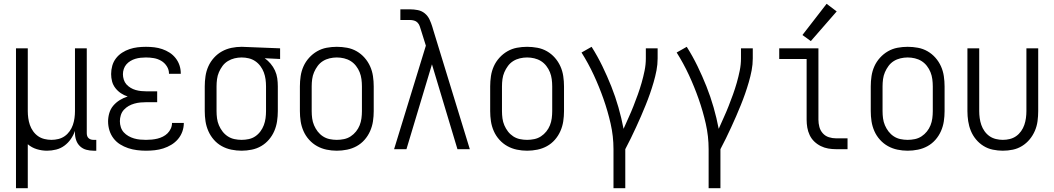

<svg xmlns="http://www.w3.org/2000/svg" viewBox="-20 -784 5540 1009"><path d="M64 205H126V-26Q147 -8 173.5 0Q200 8 227 8Q251 8 275 2Q299 -4 318.5 -18.5Q338 -33 352 -53Q366 -73 374 -96V-84Q374 -65 380.5 -46.5Q387 -28 401 -15Q415 -2 433.5 3Q452 8 472 8H486V-49H472Q464 -49 457.5 -51Q451 -53 445.5 -58Q440 -63 438 -70Q436 -77 436 -84V-530H374V-200Q374 -182 371.5 -163.5Q369 -145 363 -127.5Q357 -110 346 -94.5Q335 -79 320 -68.5Q305 -58 287 -53.5Q269 -49 250 -49Q232 -49 213.5 -53.5Q195 -58 180 -68.5Q165 -79 154 -94.5Q143 -110 137 -127.5Q131 -145 128.5 -163.5Q126 -182 126 -200V-530H64Z M747 8Q770 8 793 5.5Q816 3 838 -4Q860 -11 880 -23Q900 -35 915 -52.5Q930 -70 938 -92Q946 -114 946 -137Q946 -137 946 -137.5Q946 -138 946 -138H884Q884 -138 884 -138Q884 -138 884 -138Q884 -122 877.5 -108Q871 -94 860.5 -83.5Q850 -73 836 -66Q822 -59 807.5 -55.5Q793 -52 778 -50.5Q763 -49 747 -49Q732 -49 716 -50.5Q700 -52 684.5 -56.5Q669 -61 655 -69Q641 -77 630.5 -88.5Q620 -100 615 -115.5Q610 -131 610 -147Q610 -163 615 -179Q620 -195 631 -207Q642 -219 656 -227Q670 -235 686 -239.5Q702 -244 718 -245.5Q734 -247 750 -247H806V-304H750Q736 -304 721.5 -305.5Q707 -307 693 -311Q679 -315 666.5 -322.5Q654 -330 644.5 -340.5Q635 -351 630.5 -365.5Q626 -380 626 -394Q626 -408 630.5 -421.5Q635 -435 644 -445.5Q653 -456 665.5 -463.5Q678 -471 691.5 -475Q705 -479 719 -480.5Q733 -482 747 -482Q768 -482 788.5 -478.5Q809 -475 827 -464.5Q845 -454 856.5 -436Q868 -418 868 -398Q868 -397 868 -396.5Q868 -396 868 -396H930Q930 -397 930 -397.5Q930 -398 930 -399Q930 -421 923 -441.5Q916 -462 902.5 -479Q889 -496 871 -507.5Q853 -519 832.5 -526Q812 -533 790.5 -535.5Q769 -538 747 -538Q725 -538 703.5 -535.5Q682 -533 661 -526Q640 -519 621.5 -507Q603 -495 589.5 -477.5Q576 -460 570 -438.5Q564 -417 564 -395Q564 -375 569 -356Q574 -337 586.5 -321Q599 -305 615.5 -294Q632 -283 651 -277Q629 -270 609.5 -258Q590 -246 575.5 -229Q561 -212 554.5 -190Q548 -168 548 -146Q548 -122 555 -99Q562 -76 576.5 -57Q591 -38 611 -25.5Q631 -13 653.5 -5.5Q676 2 700 5Q724 8 747 8Z M1250 8Q1276 8 1303 2.5Q1330 -3 1353 -16.5Q1376 -30 1393.5 -50.5Q1411 -71 1421.5 -95.5Q1432 -120 1436 -146.5Q1440 -173 1440 -200V-330Q1440 -352 1437 -373Q1434 -394 1425 -413.5Q1416 -433 1402 -449.5Q1388 -466 1371 -478L1452 -474V-530L1251 -538H1250Q1223 -538 1196.5 -532.5Q1170 -527 1146.5 -514Q1123 -501 1104.5 -480.5Q1086 -460 1075 -435.5Q1064 -411 1060 -384Q1056 -357 1056 -330V-200Q1056 -173 1060 -146.5Q1064 -120 1075 -95Q1086 -70 1104 -49.5Q1122 -29 1145.5 -16Q1169 -3 1196 2.5Q1223 8 1250 8ZM1250 -49Q1231 -49 1212 -53Q1193 -57 1177 -67.5Q1161 -78 1149.5 -93Q1138 -108 1130.5 -125.5Q1123 -143 1120.5 -162Q1118 -181 1118 -200V-330Q1118 -349 1120.5 -368Q1123 -387 1130.5 -404.5Q1138 -422 1149.5 -437.5Q1161 -453 1177.5 -463Q1194 -473 1212.5 -477.5Q1231 -482 1250 -482Q1269 -482 1287.5 -477.5Q1306 -473 1321.5 -462.5Q1337 -452 1348.5 -436.5Q1360 -421 1366.5 -403.5Q1373 -386 1375.5 -367.5Q1378 -349 1378 -330V-200Q1378 -181 1375.5 -162.5Q1373 -144 1366.5 -126.5Q1360 -109 1348.5 -93.5Q1337 -78 1321.5 -67.5Q1306 -57 1287 -53Q1268 -49 1250 -49Z M1750 8Q1777 8 1804 2.5Q1831 -3 1854.5 -16Q1878 -29 1896 -49.5Q1914 -70 1925 -95Q1936 -120 1940 -146.5Q1944 -173 1944 -200V-330Q1944 -357 1940 -384Q1936 -411 1925 -435.5Q1914 -460 1896 -480.5Q1878 -501 1854.5 -514.5Q1831 -528 1804 -533Q1777 -538 1750 -538Q1723 -538 1696.5 -533Q1670 -528 1646.5 -514.5Q1623 -501 1604.5 -480.5Q1586 -460 1575 -435.5Q1564 -411 1560 -384Q1556 -357 1556 -330V-200Q1556 -173 1560 -146.5Q1564 -120 1575 -95Q1586 -70 1604.5 -49.5Q1623 -29 1646.5 -16Q1670 -3 1696.5 2.5Q1723 8 1750 8ZM1750 -49Q1731 -49 1712 -53Q1693 -57 1677 -67.5Q1661 -78 1649.5 -93Q1638 -108 1630.5 -125.5Q1623 -143 1620.5 -162Q1618 -181 1618 -200V-330Q1618 -349 1620.5 -368Q1623 -387 1630.5 -404.5Q1638 -422 1649.5 -437.5Q1661 -453 1677 -463Q1693 -473 1712 -477.5Q1731 -482 1750 -482Q1769 -482 1788 -477.5Q1807 -473 1823 -463Q1839 -453 1851 -437.5Q1863 -422 1870 -404.5Q1877 -387 1879.5 -368Q1882 -349 1882 -330V-200Q1882 -181 1879.5 -162Q1877 -143 1870 -125.5Q1863 -108 1851 -93Q1839 -78 1823 -67.5Q1807 -57 1788 -53Q1769 -49 1750 -49Z M2051 0H2116L2250 -446L2384 0H2449L2257 -626L2252 -643Q2246 -663 2237 -682Q2228 -701 2212 -714Q2196 -727 2175.5 -731Q2155 -735 2134 -735H2084V-679H2134Q2145 -679 2156 -676Q2167 -673 2174.5 -665Q2182 -657 2185.5 -647Q2189 -637 2192 -627L2218 -544Z M2750 8Q2777 8 2804 2.5Q2831 -3 2854.5 -16Q2878 -29 2896 -49.5Q2914 -70 2925 -95Q2936 -120 2940 -146.5Q2944 -173 2944 -200V-330Q2944 -357 2940 -384Q2936 -411 2925 -435.5Q2914 -460 2896 -480.5Q2878 -501 2854.5 -514.5Q2831 -528 2804 -533Q2777 -538 2750 -538Q2723 -538 2696.5 -533Q2670 -528 2646.5 -514.5Q2623 -501 2604.5 -480.5Q2586 -460 2575 -435.5Q2564 -411 2560 -384Q2556 -357 2556 -330V-200Q2556 -173 2560 -146.5Q2564 -120 2575 -95Q2586 -70 2604.5 -49.5Q2623 -29 2646.5 -16Q2670 -3 2696.5 2.5Q2723 8 2750 8ZM2750 -49Q2731 -49 2712 -53Q2693 -57 2677 -67.5Q2661 -78 2649.5 -93Q2638 -108 2630.5 -125.5Q2623 -143 2620.5 -162Q2618 -181 2618 -200V-330Q2618 -349 2620.5 -368Q2623 -387 2630.5 -404.5Q2638 -422 2649.5 -437.5Q2661 -453 2677 -463Q2693 -473 2712 -477.5Q2731 -482 2750 -482Q2769 -482 2788 -477.5Q2807 -473 2823 -463Q2839 -453 2851 -437.5Q2863 -422 2870 -404.5Q2877 -387 2879.5 -368Q2882 -349 2882 -330V-200Q2882 -181 2879.5 -162Q2877 -143 2870 -125.5Q2863 -108 2851 -93Q2839 -78 2823 -67.5Q2807 -57 2788 -53Q2769 -49 2750 -49Z M3204 205H3266V0Q3281 -28 3295 -57Q3309 -86 3322.5 -115Q3336 -144 3348.5 -173Q3361 -202 3373 -231.5Q3385 -261 3395.5 -291Q3406 -321 3415 -352Q3424 -383 3430 -414Q3436 -445 3436 -477V-530H3374V-477Q3374 -445 3367.5 -413Q3361 -381 3352 -349.5Q3343 -318 3332 -287.5Q3321 -257 3309 -226.5Q3297 -196 3283.5 -166.5Q3270 -137 3257 -107Q3246 -164 3230 -220Q3214 -276 3192.5 -330Q3171 -384 3145.5 -436.5Q3120 -489 3089 -538L3036 -508Q3072 -451 3100.5 -389.5Q3129 -328 3151.5 -264Q3174 -200 3189 -134Q3204 -68 3204 0Z M3704 205H3766V0Q3781 -28 3795 -57Q3809 -86 3822.5 -115Q3836 -144 3848.5 -173Q3861 -202 3873 -231.5Q3885 -261 3895.5 -291Q3906 -321 3915 -352Q3924 -383 3930 -414Q3936 -445 3936 -477V-530H3874V-477Q3874 -445 3867.5 -413Q3861 -381 3852 -349.5Q3843 -318 3832 -287.5Q3821 -257 3809 -226.5Q3797 -196 3783.5 -166.5Q3770 -137 3757 -107Q3746 -164 3730 -220Q3714 -276 3692.5 -330Q3671 -384 3645.5 -436.5Q3620 -489 3589 -538L3536 -508Q3572 -451 3600.5 -389.5Q3629 -328 3651.5 -264Q3674 -200 3689 -134Q3704 -68 3704 0Z M4374 0H4434V-57H4374Q4354 -57 4335.5 -63Q4317 -69 4304 -83.5Q4291 -98 4286 -117Q4281 -136 4281 -155V-530H4075V-474H4219V-155Q4219 -134 4222.5 -113.5Q4226 -93 4235 -74Q4244 -55 4259 -40.5Q4274 -26 4293 -16.5Q4312 -7 4332.5 -3.5Q4353 0 4374 0ZM4241 -568 4377 -724 4324 -764 4197 -600Z M4750 8Q4777 8 4804 2.5Q4831 -3 4854.5 -16Q4878 -29 4896 -49.5Q4914 -70 4925 -95Q4936 -120 4940 -146.5Q4944 -173 4944 -200V-330Q4944 -357 4940 -384Q4936 -411 4925 -435.5Q4914 -460 4896 -480.5Q4878 -501 4854.5 -514.5Q4831 -528 4804 -533Q4777 -538 4750 -538Q4723 -538 4696.5 -533Q4670 -528 4646.5 -514.5Q4623 -501 4604.5 -480.5Q4586 -460 4575 -435.5Q4564 -411 4560 -384Q4556 -357 4556 -330V-200Q4556 -173 4560 -146.5Q4564 -120 4575 -95Q4586 -70 4604.5 -49.5Q4623 -29 4646.5 -16Q4670 -3 4696.5 2.5Q4723 8 4750 8ZM4750 -49Q4731 -49 4712 -53Q4693 -57 4677 -67.5Q4661 -78 4649.5 -93Q4638 -108 4630.5 -125.5Q4623 -143 4620.5 -162Q4618 -181 4618 -200V-330Q4618 -349 4620.5 -368Q4623 -387 4630.5 -404.5Q4638 -422 4649.5 -437.5Q4661 -453 4677 -463Q4693 -473 4712 -477.5Q4731 -482 4750 -482Q4769 -482 4788 -477.5Q4807 -473 4823 -463Q4839 -453 4851 -437.5Q4863 -422 4870 -404.5Q4877 -387 4879.5 -368Q4882 -349 4882 -330V-200Q4882 -181 4879.5 -162Q4877 -143 4870 -125.5Q4863 -108 4851 -93Q4839 -78 4823 -67.5Q4807 -57 4788 -53Q4769 -49 4750 -49Z M5250 8Q5277 8 5303 2.5Q5329 -3 5351.5 -17Q5374 -31 5391 -51.5Q5408 -72 5418.5 -96.5Q5429 -121 5432.5 -147.5Q5436 -174 5436 -200V-530H5374V-200Q5374 -182 5371.5 -163.5Q5369 -145 5363 -127.5Q5357 -110 5346 -94.5Q5335 -79 5320 -68.5Q5305 -58 5287 -53.5Q5269 -49 5250 -49Q5232 -49 5213.5 -53.5Q5195 -58 5180 -68.5Q5165 -79 5154 -94.5Q5143 -110 5137 -127.5Q5131 -145 5128.5 -163.5Q5126 -182 5126 -200V-530H5064V-200Q5064 -174 5068 -147.5Q5072 -121 5082 -96.5Q5092 -72 5109 -51.5Q5126 -31 5148.5 -17Q5171 -3 5197.5 2.5Q5224 8 5250 8Z"/></svg>

Font: Iosevka SS09 Light
Style: Regular
Weight: 300
Monospace: yes
Designer: Belleve Invis
Foundry: Belleve Invis
Version: Version 5.2.1; ttfautohint (v1.8.3)